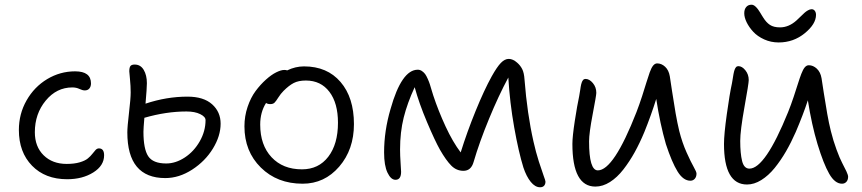

<svg xmlns="http://www.w3.org/2000/svg" viewBox="-20 -772 3657 815"><path d="M265.1 -11.2Q171.9 -11.2 116 -68.6Q60.1 -126 60.1 -220.2Q60.1 -288.6 92.8 -345.9Q125.5 -403.3 180.4 -436.3Q235.4 -469.2 298.8 -469.2Q366.2 -469.2 366.2 -418Q366.2 -404.8 359.4 -396.5Q352.5 -388.2 339.8 -388.2Q330.6 -388.2 317.1 -394.5Q303.7 -400.9 287.1 -400.9Q220.2 -400.9 174.1 -345Q127.9 -289.1 127.9 -210.9Q127.9 -149.4 165.3 -112.8Q202.6 -76.2 263.2 -76.2Q295.4 -76.2 318.4 -83Q341.3 -89.8 352.8 -99.4Q364.3 -108.9 371.8 -118.7Q379.4 -128.4 385.7 -135.3Q392.1 -142.1 399.9 -142.1Q421.9 -142.1 421.9 -112.8Q421.9 -68.8 376 -40Q330.1 -11.2 265.1 -11.2Z M681.6 -16.1Q520.5 -16.1 520.5 -210Q520.5 -233.4 527.6 -293.5Q534.7 -353.5 534.7 -379.9Q534.7 -406.7 531.7 -436.5Q528.8 -466.3 528.8 -469.2Q528.8 -485.4 533.7 -491.7Q538.6 -498 551.8 -498Q576.7 -498 590.1 -475.3Q603.5 -452.6 603.5 -418.9Q603.5 -398.4 597.7 -332Q687 -361.8 775.9 -361.8Q844.2 -361.8 880.4 -329.3Q916.5 -296.9 916.5 -247.1Q916.5 -194.8 883.8 -141.4Q851.1 -87.9 795.7 -52Q740.2 -16.1 681.6 -16.1ZM588.9 -212.9Q588.9 -139.6 609.1 -108.9Q629.4 -78.1 685.5 -78.1Q725.6 -78.1 764.4 -103.5Q803.2 -128.9 827.9 -172.1Q852.5 -215.3 852.5 -262.2Q852.5 -276.4 829.8 -287.6Q807.1 -298.8 771.5 -298.8Q685.5 -298.8 592.8 -272Q588.9 -226.1 588.9 -212.9Z M1264.6 7.8Q1156.7 7.8 1087.2 -60.8Q1017.6 -129.4 1017.6 -235.8Q1017.6 -278.8 1031 -318.4Q1044.4 -357.9 1064.9 -385.5Q1085.4 -413.1 1108.9 -434.1Q1132.3 -455.1 1152.8 -465.1Q1173.3 -475.1 1186.5 -475.1Q1195.8 -475.1 1198.7 -473.1Q1233.9 -490.2 1270.5 -490.2Q1368.7 -490.2 1425.5 -424.1Q1482.4 -357.9 1482.4 -245.1Q1482.4 -137.2 1419.9 -64.7Q1357.4 7.8 1264.6 7.8ZM1084.5 -243.2Q1084.5 -156.2 1132.6 -104.7Q1180.7 -53.2 1261.7 -53.2Q1332.5 -53.2 1373.5 -106.7Q1414.6 -160.2 1414.6 -251Q1414.6 -334.5 1378.2 -382.3Q1341.8 -430.2 1278.3 -430.2Q1247.1 -430.2 1226.8 -419.7Q1206.5 -409.2 1183.6 -386.2Q1171.4 -374 1161.6 -358.4Q1151.9 -342.8 1145.5 -336.4Q1139.2 -330.1 1127.4 -330.1Q1115.7 -330.1 1109.4 -335Q1084.5 -295.9 1084.5 -243.2Z M1658.7 -8.8Q1639.2 -8.8 1624.8 -39.1Q1610.4 -69.3 1610.4 -125Q1610.4 -216.3 1637.7 -309.1Q1684.6 -476.1 1753.4 -476.1Q1762.7 -476.1 1771 -470.5Q1779.3 -464.8 1784.7 -457.5Q1790 -450.2 1795.9 -436.8Q1801.8 -423.3 1804.7 -414.1Q1807.6 -404.8 1812.3 -388.9Q1816.9 -373 1819.3 -366.2Q1840.8 -301.3 1871.3 -235.4Q1901.9 -169.4 1935.5 -125Q1962.4 -211.4 1998.8 -300.8Q2035.2 -390.1 2067.4 -448.2Q2089.8 -488.3 2106.2 -505.1Q2122.6 -522 2139.6 -522Q2157.2 -522 2175.3 -505.9Q2188.5 -494.6 2196.5 -479Q2204.6 -463.4 2206.5 -434.1Q2217.8 -289.1 2244.6 -170.9Q2254.4 -127 2267.3 -86.4Q2280.3 -45.9 2287.8 -25.6Q2295.4 -5.4 2295.4 -1Q2295.4 9.8 2289.6 16.4Q2283.7 22.9 2272.5 22.9Q2251.5 22.9 2232.9 0Q2214.4 -22.9 2201.7 -61Q2181.2 -127 2162.6 -231.7Q2144 -336.4 2137.7 -442.9Q2096.2 -365.7 2055.7 -267.3Q2015.1 -168.9 1990.2 -84Q1979.5 -46.9 1947.3 -46.9Q1917.5 -46.9 1895.5 -69.1Q1873.5 -91.3 1847.7 -136.2Q1826.2 -174.3 1792.5 -253.9Q1758.8 -333.5 1740.2 -401.9Q1709 -334.5 1693.6 -272.9Q1678.2 -211.4 1678.2 -137.2Q1678.2 -112.3 1680.4 -80.3Q1682.6 -48.3 1682.6 -43Q1682.6 -8.8 1658.7 -8.8Z M2507.3 20Q2409.7 20 2409.7 -161.1Q2409.7 -191.9 2419.9 -258.8Q2430.2 -325.7 2438.5 -363.8Q2439.5 -370.1 2440.9 -378.4Q2442.4 -386.7 2443.1 -391.6Q2443.8 -396.5 2444.8 -403.1Q2445.8 -409.7 2446.8 -413.3Q2447.8 -417 2449.2 -421.4Q2450.7 -425.8 2452.1 -428.2Q2453.6 -430.7 2455.6 -432.9Q2457.5 -435.1 2460 -436Q2462.4 -437 2465.3 -437Q2481.9 -437 2496.6 -419.4Q2511.2 -401.9 2511.2 -377.9Q2511.2 -367.2 2495.8 -287.1Q2480.5 -207 2480.5 -171.9Q2480.5 -48.8 2517.6 -48.8Q2585 -48.8 2681.6 -295.9Q2693.8 -327.6 2705.6 -363.8Q2717.3 -399.9 2723.9 -422.1Q2730.5 -444.3 2737.8 -464.6Q2745.1 -484.9 2752.7 -493.9Q2760.3 -502.9 2769.5 -502.9Q2788.1 -502.9 2803.5 -488.5Q2818.8 -474.1 2823.2 -448.2Q2824.7 -438 2832.8 -384.8Q2840.8 -331.5 2847.9 -291Q2855 -250.5 2863.3 -215.8Q2876 -166 2894.5 -124.8Q2913.1 -83.5 2924.8 -63Q2936.5 -42.5 2936.5 -35.2Q2936.5 -21.5 2929.2 -13.2Q2921.9 -4.9 2910.6 -4.9Q2880.4 -4.9 2856.2 -43.9Q2832 -83 2806.6 -160.2Q2781.7 -246.1 2765.6 -352.1Q2743.7 -282.2 2715.3 -211.9Q2695.8 -165 2674.1 -125.7Q2652.3 -86.4 2626 -52.5Q2599.6 -18.6 2569.1 0.7Q2538.6 20 2507.3 20Z M3285.2 -591.8Q3252.4 -591.8 3223.9 -604.7Q3195.3 -617.7 3177.5 -637Q3159.7 -656.2 3149.4 -677.2Q3139.2 -698.2 3139.2 -715.8Q3139.2 -732.4 3147.5 -742.2Q3155.8 -752 3169.9 -752Q3172.9 -752 3175.8 -751.2Q3178.7 -750.5 3181.4 -748.5Q3184.1 -746.6 3186.5 -744.6Q3189 -742.7 3192.1 -739Q3195.3 -735.4 3197.3 -732.7Q3199.2 -730 3202.6 -724.9Q3206.1 -719.7 3207.8 -716.8Q3209.5 -713.9 3213.4 -707.5Q3217.3 -701.2 3219.2 -698.2Q3232.4 -676.8 3248.3 -666.3Q3264.2 -655.8 3291 -655.8Q3328.1 -655.8 3360.8 -685.1Q3367.2 -690.9 3377.9 -701.4Q3388.7 -711.9 3394.8 -717.5Q3400.9 -723.1 3409.4 -728Q3418 -732.9 3425.3 -732.9Q3433.6 -732.9 3438.7 -726.1Q3443.8 -719.2 3443.8 -709Q3443.8 -669.9 3396 -630.9Q3348.1 -591.8 3285.2 -591.8ZM3150.9 11.2Q3053.2 11.2 3053.2 -161.1Q3053.2 -201.7 3065.2 -287.6Q3077.1 -373.5 3086.9 -418Q3087.9 -423.8 3089.4 -432.4Q3090.8 -440.9 3091.6 -445.8Q3092.3 -450.7 3093.5 -457.3Q3094.7 -463.9 3095.7 -467.5Q3096.7 -471.2 3098.1 -475.6Q3099.6 -480 3101.1 -482.4Q3102.5 -484.9 3104.5 -487.1Q3106.4 -489.3 3108.9 -490.2Q3111.3 -491.2 3114.3 -491.2Q3129.9 -491.2 3144 -473.6Q3158.2 -456.1 3158.2 -432.1Q3158.2 -418 3140.1 -317.6Q3122.1 -217.3 3122.1 -173.8Q3122.1 -120.6 3130.1 -88.4Q3138.2 -56.2 3161.1 -56.2Q3228 -56.2 3325.2 -295.9Q3337.4 -326.2 3349.1 -361.3Q3360.8 -396.5 3367.4 -417.7Q3374 -439 3381.3 -458.3Q3388.7 -477.5 3396.2 -486.3Q3403.8 -495.1 3413.1 -495.1Q3431.6 -495.1 3447.3 -480.5Q3462.9 -465.8 3467.3 -439.9Q3469.2 -427.7 3476.8 -377.9Q3484.4 -328.1 3491.5 -288.6Q3498.5 -249 3506.8 -215.8Q3517.1 -174.3 3530.8 -137.2Q3544.4 -100.1 3554.9 -80.3Q3565.4 -60.5 3572.8 -44.7Q3580.1 -28.8 3580.1 -22Q3580.1 -8.3 3572.8 -0.2Q3565.4 7.8 3554.2 7.8Q3523.9 7.8 3499.8 -34.4Q3475.6 -76.7 3450.2 -160.2Q3425.3 -242.7 3409.2 -346.2Q3389.2 -285.2 3357.9 -211.9Q3338.4 -167.5 3316.4 -129.4Q3294.4 -91.3 3268.1 -58.8Q3241.7 -26.4 3211.4 -7.6Q3181.2 11.2 3150.9 11.2Z"/></svg>

Font: Shantell Sans Irregular
Style: Regular
Weight: 300
Designer: Stephen Nixon, Anya Danilova, Shantell Martin
Foundry: Arrow Type
Version: Version 1.006;[9816181b4]